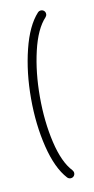

<svg xmlns="http://www.w3.org/2000/svg" viewBox="-67 -551 285 584"><g transform="rotate(-10 75.5 -259.5)"><path d="M116.7 -13.7Q116.7 -7.8 112.8 -3.9Q108.9 0 103 0Q97.4 0 93 -4.4Q61.1 -39.3 43.9 -108.9Q26.7 -178.5 26.7 -259.3Q26.7 -340 43.9 -409.6Q61.1 -479.3 93 -514.1Q97.4 -518.5 103 -518.5Q108.9 -518.5 112.8 -514.6Q116.7 -510.7 116.7 -504.8Q116.7 -500 113 -495.6Q84.4 -465.2 69.3 -400.4Q54.1 -335.6 54.1 -259.3Q54.1 -183 69.3 -118.1Q84.4 -53.3 113 -23Q116.7 -18.5 116.7 -13.7Z"/></g></svg>

Font: 26F Galaxy Sans Ultra Light
Style: Regular
Weight: 200
Designer: C₂₉H₂₅N₃O₅
Version: Version 1.100